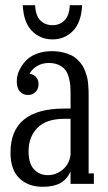

<svg xmlns="http://www.w3.org/2000/svg" viewBox="-20 -701 411 732"><path d="M180.2 -550.8Q133.3 -550.8 101.6 -583.3Q69.8 -615.7 66.9 -681.2H113.8Q115.7 -641.1 134 -623Q152.3 -605 180.2 -605Q207.5 -605 225.8 -623Q244.1 -641.1 246.1 -681.2H293Q290 -615.7 258.3 -583.3Q226.6 -550.8 180.2 -550.8ZM317.9 -340.8V-40H337.9V0H249V-46.9Q234.9 -16.6 209.5 -2.7Q184.1 11.2 143.1 11.2Q87.9 11.2 54 -21.2Q20 -53.7 20 -119.1Q20 -287.1 225.1 -287.1H249V-339.8Q249 -359.9 248 -374Q247.1 -388.2 242.2 -406Q237.3 -423.8 229 -434.6Q220.7 -445.3 204.6 -453.1Q188.5 -460.9 166 -460.9Q141.1 -460.9 121.8 -449.5Q102.5 -438 92.8 -419.9Q108.4 -417.5 117.7 -407Q127 -396.5 127 -379.9Q127 -362.3 115.7 -350.6Q104.5 -338.9 86.9 -338.9Q67.4 -338.9 55.7 -352.3Q43.9 -365.7 43.9 -392.1Q43.9 -404.3 47.9 -418.2Q51.8 -432.1 61.8 -448Q71.8 -463.9 86.2 -476.6Q100.6 -489.3 124.3 -497.6Q147.9 -505.9 176.8 -505.9Q199.7 -505.9 218.8 -501.5Q237.8 -497.1 251.5 -490.5Q265.1 -483.9 276.1 -472.9Q287.1 -461.9 293.7 -451.9Q300.3 -441.9 305.4 -427.7Q310.5 -413.6 312.7 -403.8Q314.9 -394 316.2 -379.6Q317.4 -365.2 317.6 -358.4Q317.9 -351.6 317.9 -340.8ZM162.1 -33.2Q193.8 -33.2 219 -54.2Q244.1 -75.2 249 -110.8V-248H225.1Q157.2 -248 123 -213.9Q88.9 -179.7 88.9 -124Q88.9 -77.1 109.9 -55.2Q130.9 -33.2 162.1 -33.2Z"/></svg>

Font: Margherita
Style: Regular
Weight: 400
Designer: James Puckett
Foundry: Dunwich Type Founders
Version: Version 1.008;hotconv 1.0.109;makeotfexe 2.5.65596